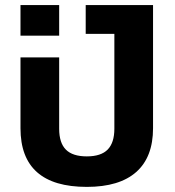

<svg xmlns="http://www.w3.org/2000/svg" viewBox="-20 -729 692 759"><path d="M323.2 9.8Q61 9.8 61 -222.2V-502H213.9V-220.2Q213.9 -164.1 240.5 -137.5Q267.1 -110.8 323.2 -110.8Q379.4 -110.8 405.8 -137.9Q432.1 -165 432.1 -220.2V-595.2H318.8V-709H585V-222.2Q585 -107.9 518.6 -49.1Q452.1 9.8 323.2 9.8ZM213.9 -709V-587.9H61V-709Z"/></svg>

Font: Sarala
Style: Bold
Weight: 700
Designer: Andres Torresi
Foundry: Huerta Tipografica
Version: Version 1.004;PS 001.003;hotconv 1.0.70;makeotf.lib2.5.58329